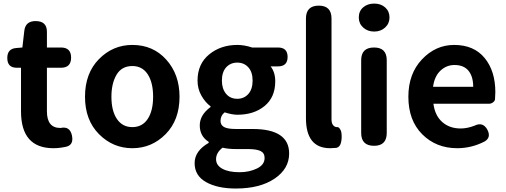

<svg xmlns="http://www.w3.org/2000/svg" viewBox="-20 -830 2881 1093"><path d="M247.1 -444.3V-196.3Q247.1 -101.6 323.2 -101.6H325.2Q377.9 -113.3 389.6 -58.6Q400.4 -5.9 358.4 4.9Q319.3 13.7 284.2 13.7Q99.6 13.7 99.6 -196.3V-444.3H75.2Q21.5 -444.3 21.5 -500Q21.5 -552.7 72.3 -556.6L107.4 -559.6L118.2 -653.3Q124 -710 182.6 -710Q247.1 -710 247.1 -649.4V-559.6H327.1Q384.8 -559.6 384.8 -502Q384.8 -444.3 327.1 -444.3Z M733.4 -574.2Q851.6 -574.2 926.8 -490.2Q1002 -406.2 1002 -279.3Q1002 -146.5 922.9 -66.4Q843.8 13.7 733.4 13.7Q623 13.7 543.5 -66.4Q463.9 -146.5 463.9 -279.3Q463.9 -413.1 543.5 -493.7Q623 -574.2 733.4 -574.2ZM733.4 -454.1Q672.9 -454.1 643.6 -404.8Q614.3 -355.5 614.3 -279.3Q614.3 -199.2 645.5 -152.8Q676.8 -106.4 733.4 -106.4Q790 -106.4 820.8 -152.8Q851.6 -199.2 851.6 -279.3Q851.6 -360.4 820.8 -407.2Q790 -454.1 733.4 -454.1Z M1415 -559.6H1562.5Q1617.2 -559.6 1617.2 -505.9Q1617.2 -452.1 1562.5 -452.1H1520.5Q1546.9 -418.9 1546.9 -367.2Q1546.9 -276.4 1486.3 -226.6Q1425.8 -176.8 1331.1 -176.8Q1301.8 -176.8 1258.8 -190.4Q1235.4 -171.9 1235.4 -141.6Q1235.4 -118.2 1255.4 -106.9Q1275.4 -95.7 1323.2 -95.7H1418Q1626 -95.7 1626 43.9Q1626 130.9 1543 187Q1460 243.2 1322.3 243.2Q1217.8 243.2 1152.8 206.5Q1087.9 169.9 1087.9 98.6Q1087.9 29.3 1168 -16.6V-22.5Q1117.2 -54.7 1117.2 -116.2Q1117.2 -175.8 1178.7 -220.7V-224.6Q1147.5 -248 1126 -286.6Q1104.5 -325.2 1104.5 -371.1Q1104.5 -465.8 1170.4 -520Q1236.3 -574.2 1331.1 -574.2Q1371.1 -574.2 1415 -559.6ZM1243.2 -371.1Q1243.2 -325.2 1266.6 -296.4Q1290 -267.6 1331.1 -267.6Q1369.1 -267.6 1393.6 -294.9Q1418 -322.3 1418 -371.1Q1418 -419.9 1393.6 -446.8Q1369.1 -473.6 1331.1 -473.6Q1292 -473.6 1267.6 -446.8Q1243.2 -419.9 1243.2 -371.1ZM1343.8 150.4Q1398.4 150.4 1442.4 129.4Q1486.3 108.4 1486.3 69.3Q1486.3 41 1463.4 29.8Q1440.4 18.6 1392.6 18.6H1325.2Q1278.3 18.6 1247.1 10.7Q1210 39.1 1210 76.2Q1210 111.3 1246.1 130.9Q1282.2 150.4 1343.8 150.4Z M1867.2 -724.6V-150.4Q1867.2 -127.9 1876.5 -117.2Q1885.7 -106.4 1897.5 -106.4H1899.4Q1907.2 -107.4 1914.1 -97.7Q1920.9 -87.9 1922.9 -78.1Q1927.7 -48.8 1921.9 -21Q1916 6.8 1895.5 11.7Q1874 13.7 1859.4 13.7Q1721.7 13.7 1721.7 -157.2V-724.6Q1721.7 -797.9 1794.9 -797.9Q1867.2 -797.9 1867.2 -724.6Z M2181.6 -487.3V-73.2Q2181.6 0 2109.4 0Q2036.1 0 2036.1 -73.2V-487.3Q2036.1 -559.6 2109.4 -559.6Q2181.6 -559.6 2181.6 -487.3ZM2022.5 -730.5Q2022.5 -766.6 2047.4 -788.1Q2072.3 -809.6 2110.4 -809.6Q2148.4 -809.6 2172.9 -787.6Q2197.3 -765.6 2197.3 -730.5Q2197.3 -696.3 2172.4 -673.3Q2147.5 -650.4 2110.4 -650.4Q2072.3 -650.4 2047.4 -673.3Q2022.5 -696.3 2022.5 -730.5Z M2762.7 -239.3H2447.3Q2456.1 -171.9 2497.6 -135.3Q2539.1 -98.6 2602.5 -98.6Q2639.6 -98.6 2680.7 -114.3Q2729.5 -138.7 2754.9 -90.8Q2777.3 -46.9 2738.3 -24.4Q2664.1 13.7 2583 13.7Q2462.9 13.7 2383.8 -65.4Q2304.7 -144.5 2304.7 -279.3Q2304.7 -410.2 2382.3 -492.2Q2460 -574.2 2565.4 -574.2Q2677.7 -574.2 2738.8 -500Q2799.8 -425.8 2799.8 -305.7Q2799.8 -287.1 2797.9 -263.7Q2795.9 -253.9 2785.6 -246.6Q2775.4 -239.3 2762.7 -239.3ZM2445.3 -335.9H2673.8Q2673.8 -394.5 2647 -427.2Q2620.1 -460 2567.4 -460Q2521.5 -460 2487.3 -427.7Q2453.1 -395.5 2445.3 -335.9Z"/></svg>

Font: GenSenMaruGothic TW TTF Bold
Style: Regular
Weight: 700
Version: Version 1.301